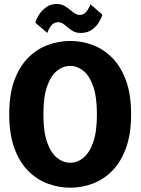

<svg xmlns="http://www.w3.org/2000/svg" viewBox="-20 -906 690 938"><path d="M323.5 11Q267 11 213.5 -8.8Q160 -28.5 117.5 -71.2Q75 -114 50 -182.5Q25 -251 25 -348Q25 -445 50 -513Q75 -581 117.5 -623.8Q160 -666.5 213.5 -686.2Q267 -706 323.5 -706Q379.5 -706 432.5 -686.2Q485.5 -666.5 528 -623.8Q570.5 -581 595.5 -513Q620.5 -445 620.5 -348Q620.5 -251 595.5 -182.5Q570.5 -114 528 -71.2Q485.5 -28.5 432.5 -8.8Q379.5 11 323.5 11ZM323.5 -111Q357.5 -111 387.2 -135Q417 -159 435.2 -211Q453.5 -263 453.5 -348Q453.5 -432.5 435.2 -484.5Q417 -536.5 387.2 -560.2Q357.5 -584 323.5 -584Q288.5 -584 258.5 -560.2Q228.5 -536.5 210.2 -484.5Q192 -432.5 192 -348Q192 -263 210.2 -211Q228.5 -159 258.5 -135Q288.5 -111 323.5 -111ZM375 -745Q351 -745 335 -754.8Q319 -764.5 307 -775.5Q296.5 -784.5 286.5 -791Q276.5 -797.5 264.5 -797.5Q241.5 -797.5 228.5 -778.8Q215.5 -760 211.5 -745L152.5 -795Q155.5 -809 168.5 -830.8Q181.5 -852.5 203.8 -869.5Q226 -886.5 256 -886.5Q279.5 -886.5 295.8 -876.8Q312 -867 325 -856Q336.5 -846.5 347 -839.8Q357.5 -833 370 -833Q391 -833 404.2 -851.8Q417.5 -870.5 422 -885L480 -834.5Q476 -819 463.5 -797.8Q451 -776.5 429 -760.8Q407 -745 375 -745Z"/></svg>

Font: Trispace
Style: Bold
Weight: 700
Designer: Tyler Finck
Foundry: Etcetera Type Company
Version: Version 1.210; ttfautohint (v1.8.3)